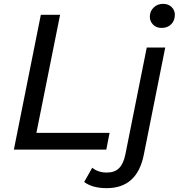

<svg xmlns="http://www.w3.org/2000/svg" viewBox="-20 -777 928 997"><path d="M52 0 192 -700H292L169 -87H549L532 0ZM534 200Q460 200 417 168L459 94Q489 119 535 119Q575 119 598 96.5Q621 74 631 25L742 -530H838L727 25Q693 200 534 200ZM819 -632Q792 -632 775 -649Q758 -666 758 -690Q758 -718 777.5 -737.5Q797 -757 827 -757Q854 -757 871 -740.5Q888 -724 888 -701Q888 -670 869 -651Q850 -632 819 -632Z"/></svg>

Font: Montserrat Medium
Style: Italic
Weight: 500
Italic angle: -11.3°
Designer: Julieta Ulanovsky
Foundry: Julieta Ulanovsky
Version: Version 9.000; ttfautohint (v1.8.4.7-5d5b)